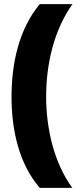

<svg xmlns="http://www.w3.org/2000/svg" viewBox="-20 -754 399 932"><path d="M36 -284C36 -123 72 41 173 158H331C242 36 204 -130 204 -285C204 -443 242 -609 332 -734H173C72 -613 36 -447 36 -284Z"/></svg>

Font: Noto Sans Gujarati Black
Style: Regular
Weight: 900
Designer: Jelle Bosma - Monotype Design Team, Universal Thirst
Foundry: Monotype Imaging Inc.
Version: Version 2.106